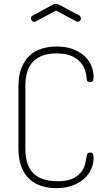

<svg xmlns="http://www.w3.org/2000/svg" viewBox="-20 -973 552 999"><path d="M112 -200Q112 -112 154 -71Q196 -30 278 -30Q327 -30 356 -43Q385 -56 401 -76Q417 -96 422.5 -118.5Q428 -141 431 -161Q432 -168 435 -173.5Q438 -179 449 -179Q458 -179 462.5 -173Q467 -167 467 -150Q467 -121 454.5 -93Q442 -65 417.5 -43Q393 -21 356.5 -7.5Q320 6 272 6Q232 6 196.5 -5Q161 -16 134 -40.5Q107 -65 91.5 -104.5Q76 -144 76 -200V-525Q76 -581 92 -620.5Q108 -660 135 -684.5Q162 -709 198 -720Q234 -731 275 -731Q323 -731 359 -717.5Q395 -704 419 -682Q443 -660 455 -631.5Q467 -603 467 -574Q467 -557 462.5 -551.5Q458 -546 449 -546Q436 -546 433.5 -552.5Q431 -559 431 -564Q430 -582 423.5 -604.5Q417 -627 400 -647.5Q383 -668 353 -681.5Q323 -695 274 -695Q195 -695 153.5 -654Q112 -613 112 -525ZM167 -862Q165 -861 163 -860Q161 -859 159 -859Q152 -859 146.5 -864.5Q141 -870 141 -878Q141 -887 150 -892L254 -948Q262 -953 271 -953Q280 -953 288 -948L392 -893Q401 -888 401 -876Q401 -869 396 -864.5Q391 -860 384 -860Q382 -860 379.5 -861Q377 -862 375 -863L271 -918Z"/></svg>

Font: AkaAcidDosis
Style: ExtraLight
Weight: 250
Designer: Edgar Tolentino, Pablo Impallari, Igino Marini, Aka-Acid
Foundry: Edgar Tolentino, Pablo Impallari, Igino Marini, Aka-Acid
Version: Version 1.007